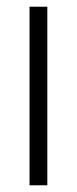

<svg xmlns="http://www.w3.org/2000/svg" viewBox="-20 -552 229 572"><path d="M121 0H68V-532H121Z"/></svg>

Font: Noto Sans Hebrew ExtraCondensed Light
Style: Regular
Weight: 300
Width: 2
Designer: Monotype Design Team
Foundry: Monotype Imaging Inc.
Version: Version 2.004; ttfautohint (v1.8.4.7-5d5b)